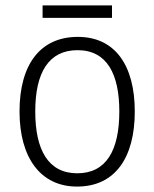

<svg xmlns="http://www.w3.org/2000/svg" viewBox="-20 -678 569 708"><path d="M393 -658H137V-612H393ZM477 -267C477 -436 405 -542 267 -542C129 -542 52 -441 52 -267C52 -96 130 10 264 10C404 10 477 -96 477 -267ZM110 -267C110 -411 160 -493 266 -493C375 -493 420 -404 420 -267C420 -124 372 -39 265 -39C158 -39 110 -125 110 -267Z"/></svg>

Font: Noto Sans Gujarati SemiCondensed Light
Style: Regular
Weight: 300
Width: 4
Designer: Jelle Bosma - Monotype Design Team, Universal Thirst
Foundry: Monotype Imaging Inc.
Version: Version 2.106